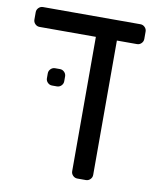

<svg xmlns="http://www.w3.org/2000/svg" viewBox="-80 -633 667 819"><g transform="rotate(10 254.0 -223.5)"><path d="M136 -248Q125 -248 117 -256Q109 -264 109 -275V-296Q109 -307 117 -315Q125 -323 136 -323H157Q168 -323 176 -315Q184 -307 184 -296V-275Q184 -264 176 -256Q168 -248 157 -248ZM311 124Q300 124 292 116Q284 108 284 97V-485H40Q29 -485 21 -493Q13 -501 13 -512V-544Q13 -555 21 -563Q29 -571 40 -571H462Q473 -571 481 -563Q489 -555 489 -544V-512Q489 -501 481 -493Q473 -485 462 -485H375V97Q375 108 367 116Q359 124 348 124Z"/></g></svg>

Font: Rubik
Style: Regular
Weight: 400
Designer: Hubert & Fischer
Foundry: Hubert & Fischer
Version: Version 1.002; ttfautohint (v1.6)